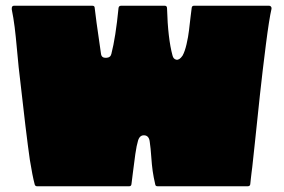

<svg xmlns="http://www.w3.org/2000/svg" viewBox="-20 -649 988 669"><path d="M656 -629H918Q922 -629 924.5 -625.5Q927 -622 926 -618Q918 -584 906.5 -494Q895 -404 885.5 -316.5Q876 -229 868 -150.5Q860 -72 859 -67Q858 -58 856.5 -47.5Q855 -37 854 -26Q853 -15 852 -7Q851 0 843 0H529Q522 0 521 -6Q515 -32 512 -53Q509 -74 507 -103.5Q505 -133 502 -153Q500 -176 483.5 -177.5Q467 -179 461 -159Q456 -143 451.5 -112Q447 -81 443 -47Q439 -13 438 -7Q437 0 430 0H109Q103 0 101 -6Q93 -36 84 -92Q72 -174 45 -415Q43 -433 39 -478Q35 -523 31 -555Q27 -587 21 -616Q21 -617 21 -618V-620Q21 -629 29 -629H302Q310 -629 310 -621Q312 -598 332 -461Q334 -447 349.5 -447.5Q365 -448 368 -461Q383 -519 393 -621Q394 -629 402 -629H554Q562 -629 562 -620Q565 -515 581 -456Q584 -443 594.5 -441Q605 -439 616 -455Q624 -469 630 -495Q636 -521 638.5 -543Q641 -565 644 -590Q647 -615 648 -622Q649 -629 656 -629Z"/></svg>

Font: Cubao Free Wide
Style: Wide
Weight: 400
Designer: Aaron Amar
Version: Version 001.001